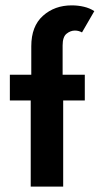

<svg xmlns="http://www.w3.org/2000/svg" viewBox="-20 -695 371 715"><path d="M285.4 -574.3Q272.9 -581.2 259 -581.2Q242.4 -581.2 227.8 -569.4Q213.2 -557.6 213.2 -525.7V-416.7H295.8V-320.8H215.3V0H94.4V-320.8H16.7V-416.7H96.5V-522.9Q96.5 -597.2 139.9 -636.1Q183.3 -675 247.2 -675Q270.8 -675 292.7 -669.8Q314.6 -664.6 331.2 -653.5Z"/></svg>

Font: co2trust
Style: Bold
Weight: 700
Designer: Kristian Moeller
Foundry: Dicotype
Version: Version 1.000